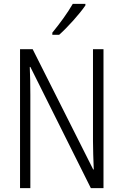

<svg xmlns="http://www.w3.org/2000/svg" viewBox="-20 -967 634 987"><path d="M419 -939V-947H354C327 -900 289 -848 249 -799V-788H284C327 -826 389 -895 419 -939ZM512 0V-714H458V-242C458 -202 460 -145 462 -96H459L148 -714H83V0H136V-480C136 -533 135 -579 133 -623H136L447 0Z"/></svg>

Font: Noto Sans Arabic Cond Light
Style: Regular
Weight: 300
Width: 3
Designer: Monotype Design Team, Nadine Chahine, Nizar Qandah and Khaled Hosny
Foundry: Monotype Imaging Inc.
Version: Version 2.012